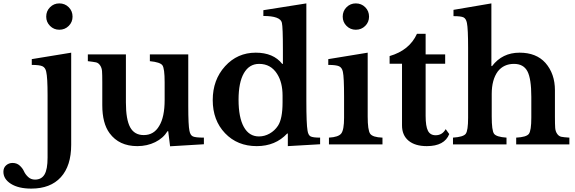

<svg xmlns="http://www.w3.org/2000/svg" viewBox="-173 -850 3384 1130"><path d="M246 -540V2Q246 126 185 193Q124 260 11 260Q-64 260 -108.5 232Q-153 204 -153 161Q-153 137 -137 123Q-121 109 -99 109Q-74 109 -57 124.5Q-40 140 -32 158Q-24 176 -7.5 191.5Q9 207 33 207Q71 207 89 177Q107 147 107 78V-290Q107 -394 99 -428Q94 -452 77 -460Q60 -468 14 -468V-502ZM99 -752Q99 -785 121.5 -807.5Q144 -830 176 -830Q209 -830 231.5 -807.5Q254 -785 254 -752Q254 -720 231.5 -697.5Q209 -675 176 -675Q144 -675 121.5 -697.5Q99 -720 99 -752Z M796 -262V-366Q796 -447 783 -465.5Q770 -484 709 -490V-530H935V-227Q935 -111 942 -80Q947 -54 962.5 -47Q978 -40 1027 -40V-1L828 11L817 -78H813Q788 -37 740.5 -13.5Q693 10 635 10Q528 10 472 -66Q429 -124 429 -231V-366Q429 -412 427.5 -431.5Q426 -451 416 -465.5Q406 -480 392 -483Q378 -486 344 -490V-530H568V-247Q568 -147 593 -101Q618 -55 673 -55Q733 -55 764 -109Q796 -161 796 -262Z M1521 10V-64H1517Q1448 10 1338 10Q1224 10 1151.5 -66Q1079 -142 1079 -261Q1079 -380 1151.5 -460Q1224 -540 1332 -540Q1436 -540 1488 -474H1492V-559Q1492 -690 1486 -716Q1477 -756 1377 -756V-790L1630 -830V-258Q1630 -120 1637 -81Q1641 -55 1654.5 -47.5Q1668 -40 1711 -40V-1ZM1490 -248V-287Q1490 -365 1458 -415Q1421 -474 1352 -474Q1294 -474 1262.5 -419.5Q1231 -365 1231 -263Q1231 -159 1262 -103Q1293 -47 1351 -47Q1384 -47 1414 -64Q1444 -81 1463 -110Q1490 -151 1490 -248Z M1991 -540V-164Q1991 -84 2005.5 -63Q2020 -42 2078 -40V0H1763V-40Q1819 -43 1835.5 -64.5Q1852 -86 1852 -157V-280Q1852 -396 1845 -427Q1840 -452 1822.5 -460Q1805 -468 1759 -468V-502ZM1844 -752Q1844 -785 1866.5 -807.5Q1889 -830 1921 -830Q1954 -830 1976.5 -807.5Q1999 -785 1999 -752Q1999 -720 1976.5 -697.5Q1954 -675 1921 -675Q1889 -675 1866.5 -697.5Q1844 -720 1844 -752Z M2193 -475H2120V-520Q2237 -554 2281 -651H2332V-530H2447V-475H2332V-168Q2332 -107 2345.5 -80.5Q2359 -54 2391 -54Q2430 -54 2450 -90L2471 -61Q2443 10 2339 10Q2270 10 2231.5 -22Q2193 -54 2193 -112Z M2721 -297V-164Q2721 -82 2734.5 -63Q2748 -44 2808 -40V0H2493V-40Q2554 -44 2568 -62.5Q2582 -81 2582 -157V-568Q2582 -681 2575 -715Q2570 -740 2555.5 -747.5Q2541 -755 2496 -755V-792L2719 -830V-461H2723Q2783 -540 2885 -540Q2983 -540 3037 -480Q3093 -416 3093 -319V-164Q3093 -118 3094.5 -97.5Q3096 -77 3106 -62.5Q3116 -48 3130.5 -45Q3145 -42 3178 -40V0H2865V-40Q2925 -43 2939.5 -62Q2954 -81 2954 -157V-280Q2954 -387 2931 -430.5Q2908 -474 2852 -474Q2792 -474 2757 -430Q2721 -381 2721 -297Z"/></svg>

Font: Libre Baskerville
Style: Bold
Weight: 700
Designer: Pablo Impallari, Rodrigo Fuenzalida
Foundry: Pablo Impallari, Rodrigo Fuenzalida
Version: Version 1.000